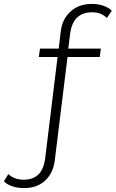

<svg xmlns="http://www.w3.org/2000/svg" viewBox="-108 -766 593 984"><path d="M363 -703Q316 -703 287 -676Q260 -650 252 -598L242 -517H409L403 -474H238L173 54Q166 119 124 159Q82 198 16 198Q-17 198 -44 189Q-70 181 -88 163L-65 126Q-36 155 15 155Q60 155 89 128Q115 102 123 50L187 -474H91L97 -517H193L203 -602Q210 -668 254 -707Q296 -746 363 -746Q394 -746 421 -737Q448 -728 465 -711L440 -674Q425 -688 406 -696Q388 -703 363 -703Z"/></svg>

Font: Montserrat Light Alt1
Style: Light
Weight: 500
Designer: Differentunic
Foundry: Julieta Ulanovsky
Version: 0.1